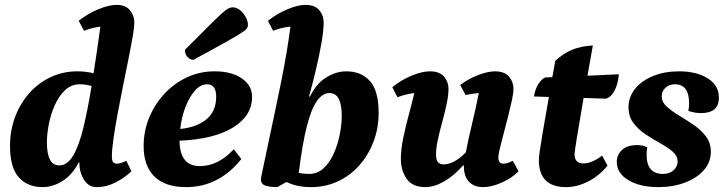

<svg xmlns="http://www.w3.org/2000/svg" viewBox="-20 -754 2976 786"><path d="M154 12Q93 12 57 -28Q21 -68 21 -157Q21 -221 42.5 -277Q64 -333 101.5 -374.5Q139 -416 189 -439Q239 -462 296 -462Q314 -462 331 -460Q348 -458 363 -454Q370 -499 377 -546.5Q384 -594 391 -645Q358 -641 324 -628L302 -669Q339 -698 382 -716Q425 -734 458 -734Q494 -734 512 -712Q530 -690 530 -661Q530 -645 523.5 -606.5Q517 -568 506.5 -515.5Q496 -463 484 -404Q472 -345 461.5 -288.5Q451 -232 444.5 -186Q438 -140 438 -113Q438 -96 443.5 -90Q449 -84 459 -84Q466 -84 476 -87Q486 -90 497 -96L518 -53Q493 -28 454.5 -8Q416 12 377 12Q355 12 341.5 1.5Q328 -9 320 -25Q304 -54 305 -89H302Q276 -38 236 -13Q196 12 154 12ZM172 -171Q172 -126 184 -101.5Q196 -77 223 -77Q256 -77 280 -118Q304 -159 321.5 -232Q339 -305 355 -402Q344 -405 332.5 -407Q321 -409 307 -409Q272 -409 246.5 -385Q221 -361 204.5 -324Q188 -287 180 -246Q172 -205 172 -171Z M742 12Q656 12 612 -31.5Q568 -75 568 -156Q568 -217 590.5 -272Q613 -327 653 -370Q693 -413 745.5 -437.5Q798 -462 859 -462Q928 -462 970 -433Q1012 -404 1012 -358Q1012 -280 934 -232Q856 -184 715 -178Q716 -74 798 -74Q873 -74 937 -143L968 -103Q876 12 742 12ZM828 -409Q801 -409 778 -383Q755 -357 739 -315.5Q723 -274 718 -226Q786 -233 825.5 -266Q865 -299 865 -358Q865 -409 828 -409ZM772 -509Q759 -509 748 -520Q737 -531 737 -550Q799 -612 834.5 -647.5Q870 -683 888 -699Q906 -715 915 -719.5Q924 -724 933 -724Q948 -724 962 -713Q976 -702 985.5 -685Q995 -668 995 -652Q995 -644 990 -637Q985 -630 964.5 -617Q944 -604 898.5 -578.5Q853 -553 772 -509Z M1115 12Q1086 12 1067 6Q1048 0 1048 -20Q1048 -24 1055.5 -59.5Q1063 -95 1075 -152Q1087 -209 1101.5 -277Q1116 -345 1130 -414.5Q1144 -484 1154 -544Q1164 -604 1169 -645Q1134 -642 1098 -628L1077 -669Q1114 -698 1156.5 -716Q1199 -734 1231 -734Q1269 -734 1287 -712.5Q1305 -691 1305 -663Q1305 -629 1296 -578Q1287 -527 1273.5 -469.5Q1260 -412 1245 -359H1249Q1275 -412 1315.5 -437Q1356 -462 1398 -462Q1459 -462 1494.5 -422Q1530 -382 1530 -293Q1530 -228 1508.5 -172.5Q1487 -117 1449.5 -75.5Q1412 -34 1362 -11Q1312 12 1254 12Q1226 12 1200.5 7Q1175 2 1153 -9ZM1328 -373Q1301 -373 1278 -341.5Q1255 -310 1236.5 -238.5Q1218 -167 1203 -46Q1223 -42 1246 -42Q1280 -42 1305 -65.5Q1330 -89 1346.5 -126Q1363 -163 1371 -204Q1379 -245 1379 -279Q1379 -325 1367 -349Q1355 -373 1328 -373Z M1721 12Q1668 12 1644.5 -22.5Q1621 -57 1621 -103Q1621 -143 1631.5 -192.5Q1642 -242 1655 -290Q1668 -338 1676 -373Q1642 -369 1607 -356L1586 -397Q1623 -427 1665.5 -444.5Q1708 -462 1740 -462Q1779 -462 1797.5 -440.5Q1816 -419 1816 -391Q1816 -364 1808.5 -328.5Q1801 -293 1790.5 -255Q1780 -217 1772.5 -182.5Q1765 -148 1765 -122Q1765 -98 1773.5 -89.5Q1782 -81 1797 -81Q1816 -81 1838.5 -92.5Q1861 -104 1887 -130Q1896 -179 1912 -245Q1928 -311 1940 -373Q1915 -371 1886 -365L1864 -406Q1898 -432 1938 -447Q1978 -462 2006 -462Q2045 -462 2063.5 -440.5Q2082 -419 2082 -391Q2082 -373 2075.5 -343Q2069 -313 2060 -277.5Q2051 -242 2042 -208Q2033 -174 2026.5 -147.5Q2020 -121 2020 -109Q2020 -84 2041 -84Q2058 -84 2079 -96L2103 -53Q2076 -25 2034 -6.5Q1992 12 1958 12Q1920 12 1899.5 -10.5Q1879 -33 1879 -73Q1879 -75 1879 -77H1876Q1839 -35 1798.5 -11.5Q1758 12 1721 12Z M2297 12Q2186 12 2186 -99Q2186 -110 2189.5 -135.5Q2193 -161 2202 -213Q2211 -265 2227 -357L2166 -359Q2170 -387 2183 -408.5Q2196 -430 2212 -437L2241 -438Q2244 -454 2247 -470.5Q2250 -487 2253 -505Q2287 -536 2322.5 -550.5Q2358 -565 2407 -568Q2395 -500 2385 -444L2513 -450Q2513 -434 2507 -412Q2501 -390 2489 -372Q2477 -354 2460 -350L2369 -353Q2350 -242 2341 -186.5Q2332 -131 2332 -123Q2332 -85 2368 -85Q2403 -85 2445 -117L2467 -76Q2434 -35 2388.5 -11.5Q2343 12 2297 12Z M2675 12Q2600 12 2552.5 -16.5Q2505 -45 2505 -91Q2505 -120 2526 -140Q2547 -160 2588 -160Q2615 -160 2630 -150Q2627 -136 2627 -121Q2627 -42 2694 -42Q2721 -42 2737.5 -57Q2754 -72 2754 -93Q2754 -116 2733.5 -133.5Q2713 -151 2683 -167.5Q2653 -184 2623 -204Q2593 -224 2573 -250.5Q2553 -277 2553 -315Q2553 -357 2580 -390.5Q2607 -424 2654 -443Q2701 -462 2760 -462Q2831 -462 2877 -433.5Q2923 -405 2923 -354Q2923 -291 2850 -291Q2838 -291 2825.5 -293Q2813 -295 2798 -300Q2801 -316 2801 -331Q2801 -409 2743 -409Q2720 -409 2704.5 -395Q2689 -381 2689 -360Q2689 -336 2709.5 -317.5Q2730 -299 2760 -281Q2790 -263 2820 -242.5Q2850 -222 2870 -195.5Q2890 -169 2890 -133Q2890 -90 2861.5 -57.5Q2833 -25 2784 -6.5Q2735 12 2675 12Z"/></svg>

Font: Petrona ExtraBold
Style: Italic
Weight: 800
Italic angle: -9°
Designer: Ringo R. Seeber
Foundry: Ringo R. Seeber
Version: Version 2.001; ttfautohint (v1.8.3)